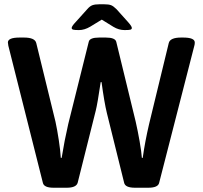

<svg xmlns="http://www.w3.org/2000/svg" viewBox="-20 -878 950 900"><path d="M181 -21 19 -664Q17 -676 17 -679Q17 -702 72 -702H92Q144 -702 150 -676L240 -308Q248 -271 255.5 -222Q263 -173 265 -138H269Q282 -219 300 -297L396 -682Q400 -702 445 -702H476Q520 -702 525 -682L616 -308Q626 -264 634.5 -215.5Q643 -167 645 -138H649Q660 -216 679 -297L771 -676Q777 -702 829 -702H838Q893 -702 893 -679Q893 -670 891 -664L726 -21Q721 2 675 2H613Q567 2 562 -21L481 -348Q469 -397 456 -493H452Q437 -392 429 -360L344 -21Q337 2 293 2H231Q186 2 181 -21ZM316 -747Q316 -755 335 -775L389 -835Q401 -849 413 -853.5Q425 -858 447 -858H467Q490 -858 501 -853.5Q512 -849 526 -835L579 -776Q598 -755 598 -747Q598 -741 591.5 -739Q585 -737 564 -737Q537 -737 512 -752L457 -786L403 -753Q376 -737 350 -737Q330 -737 323 -739Q316 -741 316 -747Z"/></svg>

Font: Asap-SemiBold
Style: Regular
Weight: 600
Designer: Pablo Cosgaya
Foundry: Omnibus-Type
Version: Version 2.000; ttfautohint (v1.8)